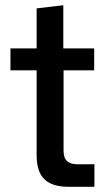

<svg xmlns="http://www.w3.org/2000/svg" viewBox="-20 -714 414 734"><path d="M240 0Q180 0 150 -28.5Q120 -57 120 -121V-445H20V-529H120V-682L222 -694V-529H340V-445H223V-138Q223 -110 236.5 -98Q250 -86 275 -86H341V0Z"/></svg>

Font: Mona Sans ExtraLight Medium
Style: Regular
Weight: 500
Version: Version 2.000